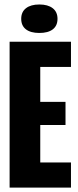

<svg xmlns="http://www.w3.org/2000/svg" viewBox="-20 -849 353 869"><path d="M23.5 -660H162.2V0H23.5ZM117.3 -113.8H301.2V0H117.3ZM117.3 -388H276.5V-283.3H117.3ZM117.3 -660H301.2V-546.2H117.3ZM76 -763.9Q76 -795 97.6 -811.8Q119.3 -828.7 158.1 -828.7Q196.8 -828.7 218.6 -811.8Q240.3 -795 240.3 -763.8Q240.3 -732.7 219 -716.2Q197.7 -699.8 158 -699.8Q118.7 -699.8 97.3 -716.3Q76 -732.8 76 -763.9Z"/></svg>

Font: Bricolage Grotesque 96pt Condensed ExBd
Style: Regular
Weight: 800
Width: 3
Designer: Mathieu Triay
Foundry: Atelier Triay
Version: Version 1.001;Glyphs 3.2 (3207)